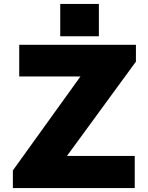

<svg xmlns="http://www.w3.org/2000/svg" viewBox="-20 -949 746 969"><path d="M479 -929H284V-766H479ZM45 0H660V-162H318L666 -638V-723H77V-563H386L45 -89Z"/></svg>

Font: United Sans Black
Style: Regular
Weight: 900
Designer: Pablo Impallari, Rodrigo Fuenzalida (Modified by Dan O. Williams)
Version: Version 1.000;PS 001.000;hotconv 1.0.88;makeotf.lib2.5.64775